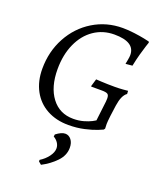

<svg xmlns="http://www.w3.org/2000/svg" viewBox="-167 -755 975 1154"><g transform="rotate(20 320.0 -177.5)"><path d="M575 -304 576 -284Q546 -264 536 -195Q531 -163 526.5 -125Q522 -87 522 -73L523 -43L517 -35Q517 -34 485.5 -21.5Q454 -9 407.5 1.5Q361 12 307 12Q229 12 169.5 -20.5Q110 -53 77.5 -113Q45 -173 45 -253Q45 -363 94 -453.5Q143 -544 228 -596Q313 -648 417 -648Q452 -648 490.5 -643Q529 -638 556 -632.5Q583 -627 590 -625L593 -619Q591 -613 583.5 -590.5Q576 -568 566 -531.5Q556 -495 548 -455L505 -451Q506 -457 510 -477.5Q514 -498 514 -510Q514 -594 383 -594Q310 -594 253 -555Q196 -516 164 -445Q132 -374 132 -282Q132 -168 183 -100.5Q234 -33 322 -33Q357 -33 387 -41.5Q417 -50 437 -60.5Q457 -71 457 -72L472 -198Q473 -206 473 -218Q473 -239 463 -245.5Q453 -252 425 -252H358L357 -256L371 -303Q372 -303 407.5 -301Q443 -299 492 -299Q518 -299 543 -301Q568 -303 575 -304ZM309 67Q332 67 347.5 86.5Q363 106 363 138Q363 187 325 226.5Q287 266 235 293L217 278V268Q248 249 268.5 221.5Q289 194 289 169Q289 150 278 133.5Q267 117 249 107L251 93Q285 67 309 67Z"/></g></svg>

Font: Alegreya SC
Style: Italic
Weight: 400
Italic angle: -7°
Designer: Juan Pablo del Peral
Foundry: Huerta Tipografica
Version: Version 2.007; ttfautohint (v1.6)